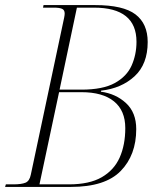

<svg xmlns="http://www.w3.org/2000/svg" viewBox="-34 -734 636 754"><path d="M-14 0 -11 -10H19Q50 -10 66 -16.5Q82 -23 87 -48L218 -665Q220 -675 220 -681Q220 -695 209.5 -699.5Q199 -704 178 -704H135L137 -714H340Q450 -714 498 -677.5Q546 -641 546 -569Q546 -482 494.5 -434.5Q443 -387 363 -378L362 -374Q421 -366 461 -329Q501 -292 501 -227Q501 -125 440 -62.5Q379 0 245 0ZM286 -382Q370 -382 417 -408Q464 -434 483 -477Q502 -520 502 -570Q502 -704 335 -704H268L200 -382ZM237 -10Q317 -10 365.5 -38Q414 -66 436 -115.5Q458 -165 458 -231Q458 -300 413.5 -336Q369 -372 286 -372H198L121 -10Z"/></svg>

Font: Noto Serif Display SemiCondensed ExtraLight
Style: Italic
Weight: 200
Width: 4
Italic angle: -12°
Designer: Monotype Design Team
Foundry: Monotype Imaging Inc.
Version: Version 2.009